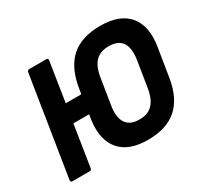

<svg xmlns="http://www.w3.org/2000/svg" viewBox="-141 -857 1117 1059"><g transform="rotate(-30 418.0 -327.5)"><path d="M605 -666Q730 -666 786 -598Q842 -530 822 -407L793 -227Q774 -107 707 -48Q640 11 521 11Q400 11 344.5 -54Q289 -119 303 -234L309 -274H209L168 -13Q166 0 155 0H45Q32 0 34 -13L134 -642Q136 -655 148 -655H256Q269 -655 267 -642L228 -391H327L333 -428Q353 -548 419.5 -607Q486 -666 605 -666ZM688 -404Q698 -475 673.5 -510Q649 -545 591 -545Q538 -546 507 -516Q476 -486 465 -420L438 -251Q428 -181 453 -145.5Q478 -110 535 -110Q588 -109 619 -139.5Q650 -170 661 -235Z"/></g></svg>

Font: Sofia Sans Semi Condensed ExtraBold
Style: Italic
Weight: 800
Italic angle: -9°
Version: Version 4.100